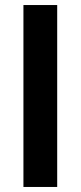

<svg xmlns="http://www.w3.org/2000/svg" viewBox="-20 -742 320 762"><path d="M73 0H207V-722H73Z"/></svg>

Font: Perun SemiBold
Style: Regular
Weight: 600
Foundry: Copyright (c) Stefan Peev, Context Ltd, 2016
Version: Version 1.089